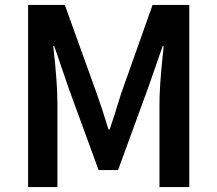

<svg xmlns="http://www.w3.org/2000/svg" viewBox="-20 -759 882 779"><path d="M94 -739H243L373 -378Q390 -332 420 -234H425L449 -307Q452 -319 463 -352L471 -378L599 -739H748V0H627V-336Q627 -406 639 -522Q643 -556 644 -572H640L580 -400L459 -69H380L259 -400L200 -572H196Q213 -427 213 -336V0H94Z"/></svg>

Font: Merged Yaku Han JP SemiBold
Style: Regular
Weight: 600
Designer: Ryoko NISHIZUKA 西塚涼子 (kana, bopomofo & ideographs); Paul D. Hunt (Latin, Greek & Cyrillic); Sandoll Communications 산돌커뮤니
Foundry: Adobe
Version: Version 2.004